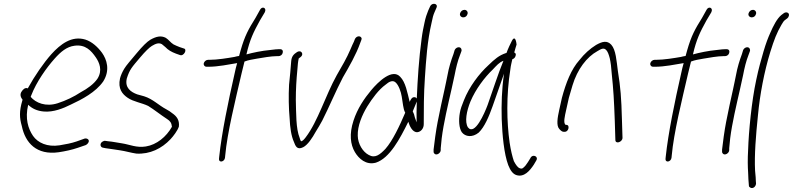

<svg xmlns="http://www.w3.org/2000/svg" viewBox="-20 -760 4109 995"><path d="M93 -287C80 -270 89 -253 97 -243L96 -240C79 -183 81 -149 93 -107C111 -19 170 45 284 29C318 24 354 16 383 6L424 -8C429 -10 433 -14 436 -18C448 -34 433 -45 419 -42L377 -27C351 -18 320 -12 289 -7C225 3 176 -20 151 -56C126 -93 109 -145 126 -217C146 -198 171 -185 208 -182C257 -178 307 -198 347 -218C405 -245 476 -282 515 -338C552 -397 533 -452 509 -486C487 -516 457 -544 422 -555C352 -576 294 -532 246 -479C206 -434 159 -366 124 -302C110 -308 99 -296 93 -287ZM139 -258 142 -266C169 -336 221 -409 263 -456C295 -492 326 -518 366 -523C423 -531 453 -497 477 -462C494 -437 513 -396 485 -352C466 -324 432 -300 400 -283C362 -258 322 -239 279 -225C217 -205 165 -227 139 -258Z M511 -26C496 -17 499 2 512 5L527 8C554 11 578 16 602 19C630 23 659 32 687 36C757 40 818 10 864 -39C879 -55 900 -83 907 -104C911 -138 895 -158 873 -173C865 -180 854 -187 841 -194C803 -214 772 -247 727 -261L691 -271C658 -283 626 -305 637 -353C652 -401 664 -412 706 -462C733 -494 754 -514 767 -522C787 -534 803 -540 819 -531L837 -516C851 -501 868 -491 892 -482L912 -475C932 -466 953 -505 932 -509L911 -516C899 -521 888 -525 879 -530C863 -540 855 -554 839 -564C814 -577 789 -571 759 -554C742 -544 718 -520 688 -484C658 -448 634 -421 624 -404C613 -386 606 -369 602 -354C590 -300 614 -272 642 -253C671 -233 715 -227 748 -211C779 -192 812 -165 846 -143C862 -133 869 -123 871 -103C842 -51 792 -10 736 -1C688 7 652 -11 613 -17C590 -20 566 -26 540 -28L526 -30C521 -31 516 -29 511 -26Z M1036 -432C1034 -422 1041 -414 1050 -414H1058C1112 -414 1165 -426 1209 -433C1204 -416 1200 -399 1196 -380C1163 -235 1129 -71 1116 52L1115 62C1113 86 1144 79 1146 57L1147 47C1158 -74 1199 -237 1232 -380C1237 -401 1242 -422 1247 -441C1267 -449 1289 -452 1311 -456C1340 -461 1386 -469 1414 -469H1423C1433 -469 1443 -476 1445 -486C1448 -497 1443 -505 1432 -505H1423C1417 -505 1403 -504 1381 -501C1336 -497 1290 -487 1257 -478C1275 -556 1294 -594 1327 -654L1352 -696C1364 -719 1339 -730 1328 -710L1304 -667C1268 -609 1249 -576 1227 -499C1224 -490 1222 -480 1219 -470C1211 -469 1202 -467 1195 -465C1160 -459 1107 -450 1065 -450H1058C1048 -450 1038 -441 1036 -432Z M1489 -442C1487 -406 1482 -363 1478 -321C1475 -265 1476 -198 1481 -146C1483 -100 1489 -56 1503 -25C1511 -4 1519 19 1551 3C1575 -9 1599 -46 1616 -77C1627 -95 1639 -114 1650 -135C1686 -206 1720 -288 1757 -359C1789 -414 1826 -478 1847 -538L1852 -551C1854 -556 1855 -560 1853 -564C1846 -577 1826 -573 1819 -557L1814 -544C1810 -535 1803 -522 1796 -504C1778 -461 1750 -413 1725 -370C1666 -264 1628 -132 1564 -48C1557 -39 1548 -28 1540 -28C1538 -31 1535 -36 1533 -45C1513 -94 1515 -174 1513 -243C1513 -295 1516 -348 1521 -398C1523 -423 1524 -439 1528 -457C1534 -462 1544 -467 1546 -476C1548 -485 1542 -494 1532 -494C1527 -494 1523 -493 1519 -490C1502 -479 1491 -468 1489 -442Z M1812 -135C1789 -65 1796 -11 1819 28C1839 62 1877 97 1928 83C2000 59 2052 -40 2096 -129C2102 -109 2117 -73 2143 -75C2162 -77 2176 -95 2176 -116C2176 -191 2176 -273 2182 -358C2188 -447 2194 -546 2217 -644C2221 -666 2226 -684 2232 -697L2242 -720C2252 -743 2218 -748 2209 -727L2199 -705C2192 -688 2185 -668 2180 -643C2175 -620 2169 -592 2165 -560C2151 -457 2144 -347 2140 -252C2140 -251 2139 -250 2140 -249C2138 -253 2135 -255 2131 -256C2115 -259 2109 -245 2103 -232C2091 -280 2082 -334 2054 -362C2013 -407 1940 -336 1904 -293C1868 -250 1832 -197 1812 -135ZM1834 -56C1832 -108 1857 -165 1883 -208C1909 -250 1943 -296 1978 -321C1996 -337 2016 -347 2031 -332C2046 -318 2058 -285 2062 -259L2069 -213C2071 -201 2074 -186 2080 -176C2051 -108 2015 -31 1977 12C1949 41 1924 62 1891 43C1860 27 1835 -14 1834 -56ZM2119 -183 2140 -234C2139 -196 2138 -160 2139 -126C2136 -134 2133 -142 2130 -151C2128 -162 2124 -174 2119 -183Z M2364 -690C2361 -679 2370 -670 2381 -670C2392 -670 2400 -677 2403 -688C2406 -699 2398 -709 2387 -709C2376 -709 2367 -701 2364 -690ZM2299 -370C2294 -347 2290 -324 2284 -298C2278 -272 2272 -245 2266 -216L2248 -128C2240 -88 2230 -15 2227 15V26C2227 31 2229 34 2232 37C2243 47 2264 33 2264 18V8C2265 1 2266 -16 2269 -43C2279 -123 2301 -214 2320 -298C2326 -324 2331 -348 2336 -371C2343 -408 2352 -445 2364 -475L2371 -494C2373 -499 2372 -504 2370 -508C2363 -521 2342 -515 2336 -500L2330 -480C2318 -448 2306 -410 2299 -370Z M2363 -175C2356 -136 2359 -96 2373 -75C2391 -51 2428 -46 2461 -73C2491 -102 2514 -156 2533 -210C2553 -265 2572 -323 2592 -378C2580 -296 2578 -219 2580 -143C2583 -60 2592 38 2614 96C2625 124 2638 141 2655 147C2696 161 2726 124 2746 94L2759 72C2773 49 2738 37 2729 59L2716 80C2708 93 2700 103 2691 110C2687 114 2680 115 2674 112C2664 109 2654 96 2643 75C2635 51 2627 19 2621 -21C2606 -127 2603 -265 2625 -402C2627 -421 2632 -438 2635 -453C2642 -455 2650 -461 2652 -471C2655 -480 2652 -485 2645 -488C2650 -505 2653 -518 2657 -529C2654 -559 2645 -572 2633 -549C2627 -538 2611 -504 2605 -486C2604 -485 2603 -485 2602 -485C2566 -473 2544 -454 2511 -422C2463 -378 2412 -311 2384 -240C2374 -216 2366 -194 2363 -175ZM2418 -234C2445 -298 2491 -359 2534 -400C2553 -420 2567 -437 2589 -445C2560 -375 2534 -291 2507 -216C2491 -173 2440 -55 2405 -100C2387 -128 2398 -185 2418 -234Z M2878 -190C2869 -150 2862 -108 2879 -91C2887 -82 2894 -77 2901 -77H2908C2916 -77 2924 -85 2926 -95C2928 -105 2924 -113 2916 -113H2911C2898 -123 2907 -158 2914 -190L2928 -253C2934 -274 2940 -295 2947 -318C2972 -401 3021 -465 3076 -495C3096 -507 3110 -515 3123 -499C3130 -491 3135 -477 3140 -458C3145 -436 3148 -410 3150 -380C3159 -294 3162 -243 3166 -133L3169 -36C3168 -11 3205 -23 3206 -45L3203 -142C3200 -254 3196 -305 3182 -392C3175 -444 3172 -501 3148 -528C3126 -552 3101 -545 3069 -527C3038 -508 3008 -481 2983 -449C2940 -401 2913 -331 2892 -253Z M3350 -432C3348 -422 3355 -414 3364 -414H3372C3426 -414 3479 -426 3523 -433C3518 -416 3514 -399 3510 -380C3477 -235 3443 -71 3430 52L3429 62C3427 86 3458 79 3460 57L3461 47C3472 -74 3513 -237 3546 -380C3551 -401 3556 -422 3561 -441C3581 -449 3603 -452 3625 -456C3654 -461 3700 -469 3728 -469H3737C3747 -469 3757 -476 3759 -486C3762 -497 3757 -505 3746 -505H3737C3731 -505 3717 -504 3695 -501C3650 -497 3604 -487 3571 -478C3589 -556 3608 -594 3641 -654L3666 -696C3678 -719 3653 -730 3642 -710L3618 -667C3582 -609 3563 -576 3541 -499C3538 -490 3536 -480 3533 -470C3525 -469 3516 -467 3509 -465C3474 -459 3421 -450 3379 -450H3372C3362 -450 3352 -441 3350 -432Z M3859 -690C3856 -679 3865 -670 3876 -670C3887 -670 3895 -677 3898 -688C3901 -699 3893 -709 3882 -709C3871 -709 3862 -701 3859 -690ZM3794 -370C3789 -347 3785 -324 3779 -298C3773 -272 3767 -245 3761 -216L3743 -128C3735 -88 3725 -15 3722 15V26C3722 31 3724 34 3727 37C3738 47 3759 33 3759 18V8C3760 1 3761 -16 3764 -43C3774 -123 3796 -214 3815 -298C3821 -324 3826 -348 3831 -371C3838 -408 3847 -445 3859 -475L3866 -494C3868 -499 3867 -504 3865 -508C3858 -521 3837 -515 3831 -500L3825 -480C3813 -448 3801 -410 3794 -370Z M3899 -346C3875 -235 3860 -79 3857 16C3854 66 3855 105 3857 134C3858 163 3859 181 3860 189L3861 202C3861 207 3864 210 3868 212C3881 220 3897 208 3898 191L3897 179C3897 170 3896 152 3893 124C3889 43 3897 -57 3908 -163C3918 -270 3940 -387 3972 -491C3992 -555 4005 -589 4030 -632C4037 -644 4042 -652 4048 -656L4060 -665C4064 -668 4067 -673 4068 -678C4071 -689 4064 -696 4054 -696C4049 -696 4045 -694 4041 -691L4029 -682C4006 -663 3987 -625 3971 -588C3961 -566 3949 -535 3937 -494C3925 -453 3911 -404 3899 -346Z"/></svg>

Font: Stray Cat
Style: CnObl
Weight: 400
Version: Version 1.0